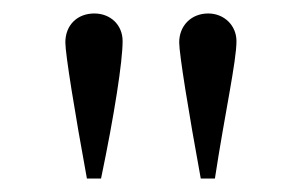

<svg xmlns="http://www.w3.org/2000/svg" viewBox="-20 -696 448 285"><path d="M130 -431C150 -527 162 -605 162 -635C162 -659 144 -676 120 -676C95 -676 77 -659 77 -633C77 -616 91 -529 109 -431ZM299 -431C314 -529 331 -605 331 -635C331 -658 313 -676 289 -676C264 -676 246 -658 246 -633C246 -616 260 -529 278 -431Z"/></svg>

Font: XITS
Style: Regular
Weight: 400
Designer: MicroPress Inc., with final additions and corrections provided by Coen Hoffman, Elsevier (retired)
Version: Version 1.302